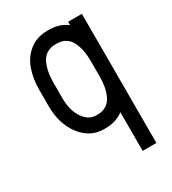

<svg xmlns="http://www.w3.org/2000/svg" viewBox="-172 -605 794 886"><g transform="rotate(-30 225.0 -162.0)"><path d="M125.5 -291.5V-208.5Q125.5 -142.6 153.3 -101.8Q181.2 -61 220.7 -61H229.5Q256.8 -61 276.4 -74Q295.9 -86.9 305.9 -109.1Q315.9 -131.3 320.3 -155.8Q324.7 -180.2 324.7 -208.5V-291.5Q324.7 -319.8 320.3 -344Q315.9 -368.2 305.9 -390.6Q295.9 -413.1 276.4 -426Q256.8 -439 229.5 -439H220.7Q193.4 -439 173.8 -426Q154.3 -413.1 144.3 -390.6Q134.3 -368.2 129.9 -344Q125.5 -319.8 125.5 -291.5ZM220.7 -512.2H229.5Q285.2 -512.2 324.7 -481.9V-500H397.9V188H324.7V-18.1Q285.2 12.2 229.5 12.2H220.7Q148.4 12.2 100.3 -50Q52.2 -112.3 52.2 -208.5V-291.5Q52.2 -355 70.1 -403.8Q87.9 -452.6 126.7 -482.4Q165.5 -512.2 220.7 -512.2Z"/></g></svg>

Font: Anka/Coder Narrow
Style: Regular
Weight: 400
Width: 3
Monospace: yes
Version: Version 001.100